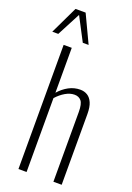

<svg xmlns="http://www.w3.org/2000/svg" viewBox="-227 -1109 810 1177"><g transform="rotate(20 178.0 -521.0)"><path d="M57 0V-810H110V-517Q138 -549 173 -568Q208 -587 248 -587Q274 -587 294.5 -574.5Q315 -562 327 -534.5Q339 -507 339 -461V0H285V-455Q285 -508 269 -527Q253 -546 225 -546Q196 -546 166 -528.5Q136 -511 110 -482V0ZM-36 -862 50 -1042H116L201 -862H163L83 -1015L3 -862Z"/></g></svg>

Font: Oswald ExtraLight
Style: Regular
Weight: 250
Designer: Vernon Adams
Foundry: Vernon Adams
Version: Version 4.103;gftools[0.9.33.dev8+g029e19f]